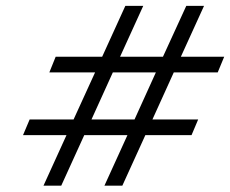

<svg xmlns="http://www.w3.org/2000/svg" viewBox="-20 -708 765 638"><path d="M124.5 -91 201 -259H56.5L78.5 -311H224.5L296 -467.5H144L165 -519.5H319.5L396.5 -688.5H456L379 -519.5H521.5L599 -688.5H658L581 -519.5H725L703.5 -467.5H557.5L486.5 -311H638.5L616.5 -259H463L386.5 -91H327L403.5 -259H260L183.5 -91ZM284 -311H427L498 -467.5H355Z"/></svg>

Font: Libre Caslon Text
Style: Italic
Weight: 400
Italic angle: -22.583°
Designer: Pablo Impallari, Rodrigo Fuenzalida, Katja Schimmel
Foundry: Pablo Impallari, Rodrigo Fuenzalida
Version: Version 2.000